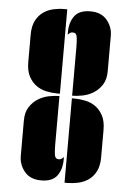

<svg xmlns="http://www.w3.org/2000/svg" viewBox="-52 -766 555 807"><g transform="rotate(5 225.0 -362.5)"><path d="M251 -366V-573Q251 -596 248.5 -613.5Q246 -631 232 -631Q223 -631 220 -628.5Q217 -626 210 -620V-631Q210 -672 230 -699Q250 -726 297 -726Q343 -726 367 -697Q391 -668 391 -631V-482Q391 -446 376 -423.5Q361 -401 339.5 -388Q318 -375 293.5 -370.5Q269 -366 251 -366ZM198 -360V-153Q198 -130 200.5 -112.5Q203 -95 217 -95Q226 -95 229 -97.5Q232 -100 239 -106V-95Q239 -54 219 -27Q199 0 152 0Q106 0 82 -29Q58 -58 58 -95V-244Q58 -280 73 -302.5Q88 -325 109.5 -338Q131 -351 155.5 -355.5Q180 -360 198 -360ZM199 -370H188Q165 -370 141.5 -375Q118 -380 99 -393.5Q80 -407 67.5 -430.5Q55 -454 55 -491V-606Q55 -642 67 -665.5Q79 -689 98.5 -702.5Q118 -716 141 -721Q164 -726 187 -726H199ZM251 -355H262Q284 -355 308 -350Q332 -345 351 -331.5Q370 -318 382.5 -294.5Q395 -271 395 -234V-119Q395 -83 383 -59.5Q371 -36 351.5 -22.5Q332 -9 308.5 -4Q285 1 263 1H251Z"/></g></svg>

Font: Kenia
Style: Regular
Weight: 400
Designer: Julia Petretta
Foundry: Julia Petretta
Version: Version 1.001